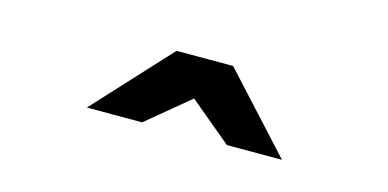

<svg xmlns="http://www.w3.org/2000/svg" viewBox="-33 -1035 777 384"><g transform="rotate(15 356.0 -843.0)"><path d="M154 -765 298 -921H415L558 -765H444L356.5 -838L268.5 -765Z"/></g></svg>

Font: Undotted
Style: Bold
Weight: 700
Designer: Delve Withrington, Dave Bailey, Thomas Jockin
Foundry: Delve Fonts LLC
Version: Version 4.000